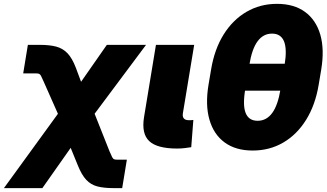

<svg xmlns="http://www.w3.org/2000/svg" viewBox="-88 -759 1672 983"><path d="M-67.9 204.1 277.3 -271H358.9L472.7 15.6Q481.4 36.6 486.3 45.7Q491.2 54.7 497.1 56.6Q502.9 58.6 514.6 58.6H561.5L537.6 204.1H492.7Q444.8 204.1 411.1 195.6Q377.4 187 353.8 161.9Q330.1 136.7 310.1 86.9L273.9 -2L128.9 204.1ZM244.1 -96.2 136.2 -339.8Q127 -360.8 122.3 -369.9Q117.7 -378.9 112.1 -381.1Q106.4 -383.3 94.7 -383.3H30.8L54.7 -529.3H116.7Q166 -529.3 200 -520.3Q233.9 -511.2 257.8 -486.1Q281.7 -460.9 300.3 -412.1L327.1 -340.3L459 -529.3H659.7L336.4 -96.2Z M818.8 1.5Q716.3 1.5 676 -36.6Q635.7 -74.7 649.4 -159.2L710.4 -529.3H906.2L848.1 -177.7Q845.7 -161.1 853.5 -152.3Q861.3 -143.6 878.9 -143.6Q886.2 -143.6 891.8 -143.8Q897.5 -144 901.9 -145L891.1 -5.4Q877.9 -3.4 859.4 -1Q840.8 1.5 818.8 1.5Z M1205.6 11.7Q1119.1 11.7 1062.7 -29.3Q1006.3 -70.3 984.4 -146Q962.4 -221.7 979.5 -324.7L992.7 -402.8Q1009.8 -506.3 1056.6 -581.8Q1103.5 -657.2 1173.6 -698.2Q1243.7 -739.3 1330.1 -739.3Q1417 -739.3 1473.4 -698.2Q1529.8 -657.2 1551.8 -581.8Q1573.7 -506.3 1556.6 -402.8L1543.5 -324.7Q1526.4 -221.7 1479.5 -146Q1432.6 -70.3 1362.5 -29.3Q1292.5 11.7 1205.6 11.7ZM1231 -140.6Q1275.9 -140.6 1305.2 -179.9Q1334.5 -219.2 1348.1 -301.3L1369.1 -426.3Q1382.3 -508.3 1366 -547.6Q1349.6 -586.9 1304.7 -586.9Q1259.8 -586.9 1230.7 -547.6Q1201.7 -508.3 1188.5 -426.3L1167.5 -301.3Q1153.8 -219.2 1169.9 -179.9Q1186 -140.6 1231 -140.6ZM1139.2 -294.9 1162.1 -432.6H1394L1371.1 -294.9Z"/></svg>

Font: Inter 24pt Black
Style: Italic
Weight: 900
Italic angle: -9.3988°
Designer: Rasmus Andersson
Foundry: rsms
Version: Version 4.001;git-66647c0bb